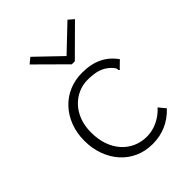

<svg xmlns="http://www.w3.org/2000/svg" viewBox="-202 -790 904 904"><g transform="rotate(-45 250.0 -338.0)"><path d="M280 11Q231 11 191 -7Q151 -25 122.5 -57Q94 -89 78 -132.5Q62 -176 62 -228Q62 -279 78.5 -322Q95 -365 124.5 -396.5Q154 -428 194 -445Q234 -462 281 -462Q340 -462 382 -441.5Q424 -421 452 -381L422 -352L416 -345L411 -350Q412 -357 408.5 -363.5Q405 -370 393 -382Q372 -402 345 -411Q318 -420 275 -420Q243 -420 213.5 -407Q184 -394 161 -369.5Q138 -345 125 -310.5Q112 -276 112 -233Q112 -188 124.5 -151.5Q137 -115 160 -88.5Q183 -62 215 -47.5Q247 -33 284 -33Q309 -33 333 -40.5Q357 -48 378.5 -62Q400 -76 417 -95L445 -61Q411 -25 369.5 -7Q328 11 280 11ZM162 -687 285 -569 409 -687 436 -664 295 -524H275L134 -664Z"/></g></svg>

Font: Inconsolata Light
Style: Regular
Weight: 300
Designer: Raph Levien, Cyreal, Brenton Simpson
Foundry: Raph Levien, Cyreal, Google
Version: Version 3.001